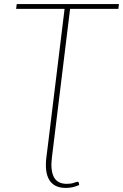

<svg xmlns="http://www.w3.org/2000/svg" viewBox="-20 -723 603 941"><path d="M563 -703 560 -679.5H323.5L241 -5L239.5 7L234.5 48Q226.5 110.5 243.8 144.2Q261 178 307.5 178Q328.5 178 342.2 173Q356 168 360 168Q362 168 364 169Q366 170 366.5 174.5L368 184Q351 191 335.8 194.5Q320.5 198 303 198Q273 198 252.8 187.8Q232.5 177.5 221 158Q209.5 138.5 206.2 110.5Q203 82.5 207.5 46.5L213 3L214 -5L296.5 -679.5H59L62 -703Z"/></svg>

Font: Lato Thin
Style: Italic
Weight: 200
Italic angle: -7°
Designer: Lukasz Dziedzic
Foundry: tyPoland Lukasz Dziedzic
Version: Version 2.007; 2014-02-27